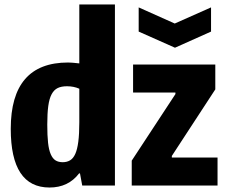

<svg xmlns="http://www.w3.org/2000/svg" viewBox="-20 -828 1017 857"><path d="M599 -795 760 -723 922 -795V-687L761 -615L599 -687ZM568 -111 763 -408V-415H574V-540H941V-429L747 -132V-125H951V0H568ZM201 9Q28 9 28 -253Q28 -549 284 -549Q294 -549 304.5 -548Q315 -547 334 -545V-808H493V0H347L337 -54H333Q285 9 201 9ZM260 -104Q279 -104 293 -112.5Q307 -121 316 -141Q325 -161 329.5 -195.5Q334 -230 334 -282V-432Q309 -443 279 -443Q254 -443 237.5 -435Q221 -427 210.5 -407.5Q200 -388 195.5 -355Q191 -322 191 -272Q191 -223 194.5 -191Q198 -159 206.5 -139.5Q215 -120 228 -112Q241 -104 260 -104Z"/></svg>

Font: Encode Sans Compressed
Style: ExtraBold
Weight: 800
Designer: Pablo Impallari, Andres Torresi
Foundry: Pablo Impallari, Andres Torresi
Version: Version 1.000; ttfautohint (v1.00) -l 8 -r 50 -G 200 -x 14 -